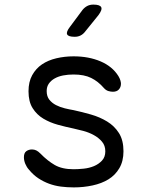

<svg xmlns="http://www.w3.org/2000/svg" viewBox="-20 -805 640 835"><path d="M301 10Q272 10 245 6.5Q218 3 193.5 -6Q169 -15 147 -29.5Q125 -44 106 -67Q96 -78 90 -92.5Q84 -107 84 -121Q84 -140 94.5 -147.5Q105 -155 119 -155Q129 -155 137.5 -151Q146 -147 156 -137Q186 -106 218 -87.5Q250 -69 300 -69Q320 -69 344 -71.5Q368 -74 388.5 -82.5Q409 -91 423.5 -106.5Q438 -122 438 -147Q438 -172 423.5 -189Q409 -206 388 -217.5Q367 -229 343 -235.5Q319 -242 300 -246Q266 -253 231.5 -262.5Q197 -272 168.5 -289Q140 -306 122 -334.5Q104 -363 104 -408Q104 -449 120 -478Q136 -507 162.5 -525Q189 -543 225 -551.5Q261 -560 300 -560Q366 -560 417.5 -538Q469 -516 495 -474Q501 -464 503.5 -455.5Q506 -447 506 -441Q506 -426 497 -416Q488 -406 471 -406Q462 -406 451.5 -409Q441 -412 432 -422Q407 -451 376.5 -466Q346 -481 300 -481Q276 -481 255 -477Q234 -473 218 -464Q202 -455 192.5 -441.5Q183 -428 183 -409Q183 -386 194.5 -371.5Q206 -357 223.5 -348Q241 -339 261.5 -334Q282 -329 300 -326Q337 -318 375.5 -307Q414 -296 446 -276.5Q478 -257 497.5 -226Q517 -195 517 -147Q517 -104 499 -73.5Q481 -43 451.5 -25Q422 -7 382.5 1.5Q343 10 301 10ZM305 -645Q277 -645 272 -655.5Q267 -666 284 -688L339 -762Q348 -773 359.5 -779Q371 -785 386 -785Q414 -785 420 -774Q426 -763 408 -739L349 -666Q341 -656 330 -650.5Q319 -645 305 -645Z"/></svg>

Font: Maple Mono Light
Style: Regular
Weight: 300
Monospace: yes
Designer: subframe7536
Version: Version 7.000